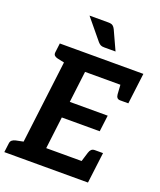

<svg xmlns="http://www.w3.org/2000/svg" viewBox="-174 -1044 957 1148"><g transform="rotate(20 304.5 -470.5)"><path d="M68.9 0 158 -723.8H615.4L602 -615.8H283.6L259.2 -416.1H500.4L487.4 -312.2H246.2L221.3 -108H539.7L526.3 0ZM439.3 -84.8 464.6 -167.1Q468.9 -181.2 476.9 -188.7Q484.8 -196.2 499 -196.2H550.7L539.7 -108ZM507 -639.1 602 -615.8 591 -527.6H539.3Q526.2 -527.6 519.8 -535.1Q513.4 -542.6 512.3 -556.7ZM182.9 -723.8 157.3 -623.1 101.4 -635.1Q88.3 -638.2 81.6 -645.2Q74.9 -652.2 76.5 -665.7L83.7 -723.8ZM-6 0 1.3 -58.1Q2.9 -71.6 11.4 -78.6Q19.8 -85.6 34.1 -88.8L92.9 -100.8L93.2 0ZM193.5 -941.3H312.7Q333.2 -941.3 342.2 -934.3Q351.1 -927.4 357.2 -914.7L413.2 -792.6H341.2Q326.7 -792.6 318.5 -796.7Q310.2 -800.8 301.3 -810.6Z"/></g></svg>

Font: Aleo
Style: Italic
Weight: 400
Italic angle: -7°
Designer: Alessio Laiso
Foundry: Alessio Laiso
Version: Version 2.001;gftools[0.9.29]